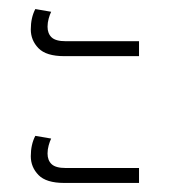

<svg xmlns="http://www.w3.org/2000/svg" viewBox="-20 -486 375 424"><path d="M122 -362Q82 -362 65 -379.5Q48 -397 48 -421Q48 -447 58 -466L93 -460Q90 -454 87.5 -445Q85 -436 85 -427Q85 -412 94 -403.5Q103 -395 125 -395H287V-362ZM122 -82Q82 -82 65 -99.5Q48 -117 48 -141Q48 -167 58 -186L93 -180Q90 -174 87.5 -165Q85 -156 85 -147Q85 -132 94 -123.5Q103 -115 125 -115H287V-82Z"/></svg>

Font: Noto Sans Thai ExtraLight
Style: Regular
Weight: 200
Designer: Monotype Design Team
Foundry: Monotype Imaging Inc.
Version: Version 2.001; ttfautohint (v1.8.4.7-5d5b)